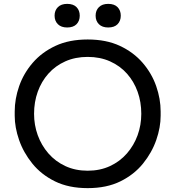

<svg xmlns="http://www.w3.org/2000/svg" viewBox="-20 -954 905 992"><path d="M433 18Q335 18 264 -17Q193 -52 147 -109Q101 -166 78.5 -231Q56 -296 56 -356V-378Q56 -443 79 -509Q102 -575 149 -629.5Q196 -684 266.5 -717Q337 -750 433 -750Q529 -750 599.5 -717Q670 -684 717 -629.5Q764 -575 787 -509Q810 -443 810 -378V-356Q810 -296 787.5 -231Q765 -166 719 -109Q673 -52 602 -17Q531 18 433 18ZM433 -72Q497 -72 548.5 -96Q600 -120 636 -161.5Q672 -203 691 -255.5Q710 -308 710 -366Q710 -427 691 -480Q672 -533 636 -573.5Q600 -614 548.5 -637Q497 -660 433 -660Q369 -660 317.5 -637Q266 -614 230 -573.5Q194 -533 175 -480Q156 -427 156 -366Q156 -308 175 -255.5Q194 -203 230 -161.5Q266 -120 317.5 -96Q369 -72 433 -72ZM327 -812Q296 -812 279 -829Q262 -846 262 -873Q262 -900 279 -917Q296 -934 327 -934Q359 -934 375.5 -917Q392 -900 392 -873Q392 -846 375.5 -829Q359 -812 327 -812ZM539 -812Q508 -812 491 -829Q474 -846 474 -873Q474 -900 491 -917Q508 -934 539 -934Q571 -934 587.5 -917Q604 -900 604 -873Q604 -846 587.5 -829Q571 -812 539 -812Z"/></svg>

Font: Sora Variable
Style: Regular
Weight: 400
Designer: Jonathan Barnbrook, Julián Moncada
Foundry: Barnbrook Fonts
Version: Version 2.000